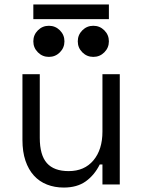

<svg xmlns="http://www.w3.org/2000/svg" viewBox="-20 -830 652 864"><path d="M470 -744H130V-810H470ZM441 -496H519V0H441V-90H429Q405 -42 366 -14Q327 14 267 14Q226 14 191.5 0.5Q157 -13 132.5 -40Q108 -67 94.5 -107Q81 -147 81 -200V-496H159V-210Q159 -132 191 -96Q223 -60 289 -60Q360 -60 400.5 -108.5Q441 -157 441 -238ZM130 -644Q130 -673 150.5 -693.5Q171 -714 200 -714Q229 -714 249.5 -693.5Q270 -673 270 -644Q270 -615 249.5 -594.5Q229 -574 200 -574Q171 -574 150.5 -594.5Q130 -615 130 -644ZM330 -644Q330 -673 350.5 -693.5Q371 -714 400 -714Q429 -714 449.5 -693.5Q470 -673 470 -644Q470 -615 449.5 -594.5Q429 -574 400 -574Q371 -574 350.5 -594.5Q330 -615 330 -644Z"/></svg>

Font: Space Mono
Style: Regular
Weight: 400
Monospace: yes
Designer: Colophon Foundry / Benjamin Critton
Foundry: Colophon Foundry
Version: Version 1.000;PS 1.003;hotconv 1.0.81;makeotf.lib2.5.63406